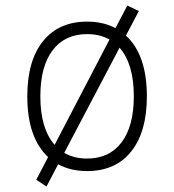

<svg xmlns="http://www.w3.org/2000/svg" viewBox="-20 -605 626 690"><path d="M147 65.4 110.4 41 152.8 -40.5Q78.1 -110.4 78.1 -258.8Q78.1 -387.2 134.8 -457.3Q191.4 -527.3 293 -527.3Q351.1 -527.3 395 -503.9L437.5 -585L479 -565.4L432.6 -477.1Q507.8 -407.7 507.8 -258.8Q507.8 -130.9 451.4 -60.5Q395 9.8 293 9.8Q233.9 9.8 189 -14.6ZM293 -35.2Q373 -35.2 417 -93.5Q460.9 -151.9 460.9 -258.8Q460.9 -375 409.7 -433.6L210.9 -55.7Q246.1 -35.2 293 -35.2ZM176.3 -84.5 373.5 -462.9Q338.9 -482.4 293 -482.4Q212.9 -482.4 168.9 -424.1Q125 -365.7 125 -258.8Q125 -143.1 176.3 -84.5Z"/></svg>

Font: Cascadia Mono ExtraLight
Style: Regular
Weight: 200
Monospace: yes
Designer: Aaron Bell
Foundry: Saja Typeworks
Version: Version 2404.023; ttfautohint (v1.8.4)